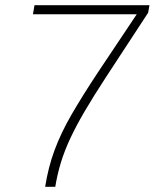

<svg xmlns="http://www.w3.org/2000/svg" viewBox="-20 -720 613 740"><path d="M154 0Q166 -76 190.5 -142Q215 -208 255.5 -278Q296 -348 356 -439L507 -665H107L113 -700H556L551 -671L388 -422Q341 -350 307.5 -293Q274 -236 251.5 -188Q229 -140 215 -94.5Q201 -49 193 0Z"/></svg>

Font: Georama ExtraLight
Style: Italic
Weight: 200
Italic angle: -9°
Designer: Jean-Baptiste Levee
Foundry: Production Type
Version: Version 1.000